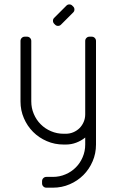

<svg xmlns="http://www.w3.org/2000/svg" viewBox="-20 -670 540 890"><path d="M285 -50H275C254.3 -50 234.8 -53.9 216.5 -61.8C198.2 -69.6 182.2 -80.2 168.8 -93.8C155.2 -107.2 144.6 -123.2 136.8 -141.5C128.9 -159.8 125 -179.3 125 -200V-480C125 -485.7 123.1 -490.4 119.2 -494.2C115.4 -498.1 110.7 -500 105 -500H95C89.3 -500 84.6 -498.1 80.8 -494.2C76.9 -490.4 75 -485.7 75 -480V-200C75 -172.3 80.2 -146.3 90.8 -122C101.2 -97.7 115.5 -76.5 133.5 -58.5C151.5 -40.5 172.7 -26.2 197 -15.8C221.3 -5.2 247.3 0 275 0H285C302 0 318.2 -2.9 333.5 -8.8C348.8 -14.6 362.7 -22.5 375 -32.5V0C375 20.7 371.1 40.2 363.2 58.5C355.4 76.8 344.8 92.8 331.2 106.2C317.8 119.8 301.8 130.4 283.5 138.2C265.2 146.1 245.7 150 225 150H195C189.3 150 184.6 151.9 180.8 155.8C176.9 159.6 175 164.3 175 170V180C175 185.7 176.9 190.4 180.8 194.2C184.6 198.1 189.3 200 195 200H225C252.7 200 278.7 194.8 303 184.2C327.3 173.8 348.5 159.5 366.5 141.5C384.5 123.5 398.8 102.3 409.2 78C419.8 53.7 425 27.7 425 0V-480C425 -485.7 423.1 -490.4 419.2 -494.2C415.4 -498.1 410.7 -500 405 -500H395C389.3 -500 384.6 -498.1 380.8 -494.2C376.9 -490.4 375 -485.7 375 -480V-140C375 -127.7 372.7 -116 368 -105C363.3 -94 356.9 -84.4 348.8 -76.2C340.6 -68.1 331 -61.7 320 -57C309 -52.3 297.3 -50 285 -50ZM287.5 -643.5 231.5 -587.5C227.5 -583.8 225.5 -579.2 225.5 -573.8C225.5 -568.2 227.5 -563.5 231.5 -559.5L235 -556C238.7 -552 243.3 -550 249 -550C254.7 -550 259.3 -552 263 -556L319 -612C323 -615.7 325 -620.3 325 -626C325 -631.7 323 -636.3 319 -640L315.5 -643.5C311.8 -647.5 307.2 -649.5 301.5 -649.5C295.8 -649.5 291.2 -647.5 287.5 -643.5Z"/></svg>

Font: lerotica
Style: Regular
Weight: 400
Designer: defharo
Foundry: deFharo
Version: Version 1.001 2011